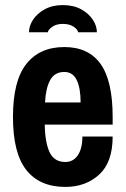

<svg xmlns="http://www.w3.org/2000/svg" viewBox="-20 -723 496 755"><path d="M237 12Q136 12 83.5 -54.5Q31 -121 31 -263Q31 -405 83.5 -471.5Q136 -538 233 -538Q328 -538 375.5 -471.5Q423 -405 423 -263V-233H156Q157 -163 175 -124.5Q193 -86 237 -86Q268 -86 286 -112.5Q304 -139 304 -186H423Q423 -85 370 -36.5Q317 12 237 12ZM157 -320H297Q297 -377 281.5 -408.5Q266 -440 233 -440Q195 -440 177.5 -408.5Q160 -377 157 -320ZM94 -596Q94 -621 110 -645.5Q126 -670 156 -686.5Q186 -703 227 -703Q269 -703 299 -686.5Q329 -670 345 -645.5Q361 -621 361 -596H287Q286 -607 269.5 -618Q253 -629 227 -629Q202 -629 186 -618Q170 -607 168 -596Z"/></svg>

Font: Archivo Narrow
Style: Bold
Weight: 700
Designer: Hector Gatti
Foundry: Omnibus-Type
Version: Version 3.002